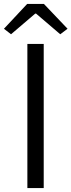

<svg xmlns="http://www.w3.org/2000/svg" viewBox="-37 -955 363 975"><path d="M102 0H185V-732H102ZM19 -781 142 -886H146L269 -781L306 -809L186 -935H101L-17 -809Z"/></svg>

Font: Noto Sans CJK HK DemiLight
Style: Regular
Weight: 350
Designer: Ryoko NISHIZUKA 西塚涼子 (kana, bopomofo & ideographs); Paul D. Hunt (Latin, Greek & Cyrillic); Sandoll Communications 산돌커뮤니
Foundry: Adobe
Version: Version 2.004;hotconv 1.0.118;makeotfexe 2.5.65603